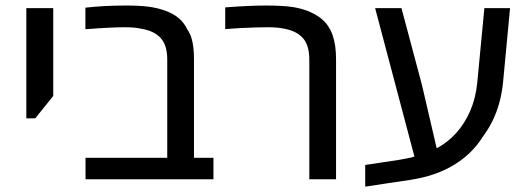

<svg xmlns="http://www.w3.org/2000/svg" viewBox="-20 -661 1936 708"><path d="M77.1 -224.6V-630.9H176.3V-307.1L109.9 -224.6Z M295.4 0V-79.1H596.7V-440.9Q596.7 -494.1 572.8 -520.5Q548.8 -546.9 502.4 -554.7Q490.2 -557.6 474.9 -559.1Q459.5 -560.5 439.9 -560.5Q415.5 -560.5 380.4 -558.8Q345.2 -557.1 294.9 -553.2V-632.8Q330.1 -636.7 367.4 -638.7Q404.8 -640.6 444.8 -640.6Q493.2 -640.6 526.4 -636.5Q559.6 -632.3 589.4 -621.6Q619.1 -610.8 638.9 -594.2Q658.7 -577.6 670.9 -552.2Q680.7 -538.1 685.8 -521.5Q690.9 -504.9 693.1 -485.6Q695.3 -466.3 695.3 -443.8V-79.1H767.1V0Z M1120.6 0V-440.9Q1120.6 -494.6 1096.4 -521.2Q1072.3 -547.9 1024.9 -555.7Q1013.2 -558.1 999.5 -559.3Q985.8 -560.5 970.2 -560.5Q950.2 -560.5 922.1 -559.8Q894 -559.1 864.5 -557.4Q835 -555.7 810.5 -553.7V-633.8Q855 -637.2 892.3 -638.9Q929.7 -640.6 960.4 -640.6Q1022 -640.6 1057.9 -635.3Q1093.8 -629.9 1124 -616.7Q1153.8 -603.5 1173.8 -584.2Q1193.8 -564.9 1205.6 -534.2Q1212.9 -513.2 1216.1 -491Q1219.2 -468.8 1219.2 -440.9V0Z M1326.7 27.3V-52.7L1453.1 -71.8Q1466.8 -74.2 1480.7 -76.9Q1494.6 -79.6 1508.3 -83.5L1363.3 -630.9H1460.4L1535.6 -349.1L1590.3 -114.3Q1630.9 -135.7 1662.4 -170.7Q1693.8 -205.6 1713.9 -252Q1733.9 -298.3 1739.7 -354L1766.1 -630.9H1860.8L1835 -357.4Q1831.1 -318.4 1821.5 -283.2Q1812 -248 1796.6 -216.3Q1781.2 -184.6 1760.3 -156.7Q1720.7 -93.3 1653.3 -52.5Q1585.9 -11.7 1492.2 2.4Q1446.8 9.3 1405.3 15.4Q1363.8 21.5 1326.7 27.3Z"/></svg>

Font: Open Sans Medium
Style: Regular
Weight: 500
Designer: Monotype Design Team
Foundry: Monotype Imaging Inc.
Version: Version 3.000